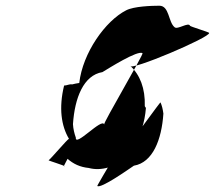

<svg xmlns="http://www.w3.org/2000/svg" viewBox="-20 -784 751 671"><path d="M435 -554C433 -534 716 -654 711 -669C710 -672 645 -691 644 -694C639 -708 600 -679 590 -689C568 -707 572 -764 537 -764C510 -764 448 -762 421 -748C348 -711 269 -599 257 -494C249 -493 240 -491 232 -489C223 -491 214 -485 204 -485C185 -407 194 -344 221 -299C215 -297 156 -227 150 -224C147 -223 208 -205 205 -203C197 -198 223 -237 215 -230C236 -211 260 -200 290 -197C312 -191 336 -192 359 -199C430 -231 482 -304 490 -407C488 -409 487 -411 486 -413C488 -475 469 -523 435 -554ZM338 -532C358 -544 462 -610 478 -598C484 -597 339 -352 344 -349C337 -374 242 -268 245 -303C240 -317 236 -333 235 -350C241 -442 272 -521 338 -532ZM448 -205C514 -216 545 -296 551 -387C549 -402 546 -415 541 -426C541 -430 447 -298 447 -302C455 -330 460 -354 460 -376C463 -375 317 -134 320 -134C333 -124 430 -193 448 -205Z"/></svg>

Font: Ugly Stick
Style: It
Weight: 400
Designer: Stig
Foundry: Cannot Into Space Fonts
Version: Version 0.99